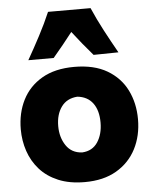

<svg xmlns="http://www.w3.org/2000/svg" viewBox="-59 -930 797 995"><g transform="rotate(-5 339.0 -432.0)"><path d="M342.3 15.6Q262.7 15.6 204.6 -8.8Q146.5 -33.2 108.9 -75.4Q71.3 -117.7 53 -171.9Q34.7 -226.1 34.7 -285.2Q34.7 -370.1 68.8 -437.7Q103 -505.4 170.7 -544.7Q238.3 -584 338.4 -584Q441.4 -584 509.3 -544.2Q577.1 -504.4 610.8 -436.8Q644.5 -369.1 644.5 -285.2Q644.5 -199.2 609.4 -131.1Q574.2 -63 506.8 -23.7Q439.5 15.6 342.3 15.6ZM341.3 -138.7Q395 -141.6 422.4 -183.1Q449.7 -224.6 449.7 -285.2Q449.7 -348.1 421.9 -385.7Q394 -423.3 341.3 -428.7Q286.6 -424.8 258.1 -385.5Q229.5 -346.2 229.5 -285.2Q229.5 -226.6 258.1 -184.1Q286.6 -141.6 341.3 -138.7ZM444.3 -637.2Q389.2 -700.7 339.4 -765.6Q314.9 -733.9 289.3 -702.4Q263.7 -670.9 236.8 -639.2H105Q139.2 -699.2 171.1 -759.8Q203.1 -820.3 228.5 -879.9H449.7Q475.6 -820.3 507.6 -759.8Q539.6 -699.2 573.7 -639.2Z"/></g></svg>

Font: Pinar-DS4-FD ExtraBold
Style: Regular
Weight: 800
Designer: Amin Abedi
Version: Version 3.000